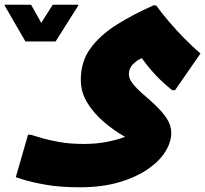

<svg xmlns="http://www.w3.org/2000/svg" viewBox="-111 -531 871 815"><path d="M228 264Q143 264 82 253Q21 242 -11.5 231.5Q-44 221 -44 221L8 41H20Q31 44 61.5 53.5Q92 63 138.5 71.5Q185 80 245 80Q297 80 341 71.5Q385 63 420 50Q374 24 331 -12.5Q288 -49 260 -94Q232 -139 232 -192Q232 -269 272.5 -325Q313 -381 382.5 -425Q452 -469 540 -508H552Q574 -477 606 -439.5Q638 -402 673 -366.5Q708 -331 740 -304L632 -148H620Q579 -181 549.5 -212.5Q520 -244 491 -284Q471 -276 453.5 -258.5Q436 -241 436 -216Q436 -196 454 -174Q472 -152 499 -129Q526 -106 553 -80Q580 -54 598 -26Q616 2 616 33Q616 73 590 114Q564 155 513.5 189Q463 223 391.5 243.5Q320 264 228 264ZM21 -511 64 -434 113 -511H221V-507L125 -355H-3L-91 -507V-511Z"/></svg>

Font: Kufam Black
Style: Regular
Weight: 900
Designer: Wael Morcos, Artur Schmal
Foundry: Original Type
Version: Version 1.301; ttfautohint (v1.8.3)